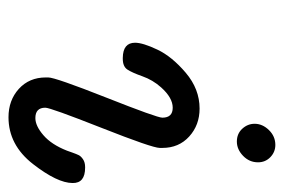

<svg xmlns="http://www.w3.org/2000/svg" viewBox="-126 -524 656 443"><g transform="rotate(90 201.5 -303.0)"><path d="M79.1 -287.1Q79.1 -305.2 95 -338.6Q110.8 -372.1 148.4 -404.1Q186 -436 231 -436Q269 -436 295.4 -412.1Q321.8 -388.2 321.8 -350.1V-344.2Q321.8 -327.1 275.4 -209.5Q229 -91.8 229 -80.1Q229 -57.1 252.9 -57.1Q271 -57.1 292.5 -75.7Q314 -94.2 328.1 -129.9Q329.1 -132.8 332.5 -142.3Q335.9 -151.9 338.4 -157Q340.8 -162.1 347.9 -167Q355 -171.9 366.2 -171.9H367.2Q403.3 -171.9 402.8 -143.1Q402.8 -107.9 358.9 -51.5Q314.9 4.9 251 4.9Q211.9 4.9 185.5 -19Q159.2 -43 159.2 -81.1V-86.9Q159.2 -103 205.6 -220.5Q252 -337.9 252 -350.1Q252 -374 229 -374Q206.1 -374 182.1 -347.2Q165 -328.1 156.5 -304Q147.9 -279.8 140.9 -269.3Q133.8 -258.8 116.2 -258.8H113.8Q79.1 -259.3 79.1 -287.1ZM266.1 -563Q266.1 -581.1 280.5 -595.9Q294.9 -610.8 314.9 -610.8Q331.1 -610.8 343 -599.4Q355 -587.9 355 -570.8Q355 -550.8 340.1 -536.4Q325.2 -522 307.1 -522Q289.1 -522 277.6 -534.4Q266.1 -546.9 266.1 -563Z"/></g></svg>

Font: CMU Typewriter Text Variable Width
Style: Italic
Weight: 500
Italic angle: -14.04°
Version: Version 0.7.0